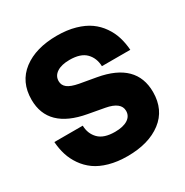

<svg xmlns="http://www.w3.org/2000/svg" viewBox="-162 -820 924 961"><g transform="rotate(-30 300.0 -340.0)"><path d="M233.9 -272.9Q26.9 -310.1 26.9 -475.1Q26.9 -577.6 100.6 -633.8Q174.3 -689.9 296.9 -689.9Q355 -689.9 401.9 -676.5Q448.7 -663.1 480.2 -640.6Q511.7 -618.2 533.7 -586.4Q555.7 -554.7 566.4 -519.8Q577.1 -484.9 580.1 -444.8H416Q414.6 -492.2 384.8 -522.7Q355 -553.2 291 -553.2Q244.1 -553.2 217.5 -535.6Q190.9 -518.1 190.9 -487.8Q190.9 -463.9 210 -449Q229 -434.1 272.9 -425.8L367.2 -409.2Q573.2 -372.6 573.2 -205.1Q573.2 -102.5 499.5 -46.4Q425.8 9.8 303.2 9.8Q245.1 9.8 198.2 -3.4Q151.4 -16.6 119.9 -39.3Q88.4 -62 66.4 -93.8Q44.4 -125.5 33.7 -160.2Q22.9 -194.8 20 -234.9H184.1Q185.1 -188 215.1 -157.5Q245.1 -127 309.1 -127Q356.4 -127 382.8 -143.8Q409.2 -160.6 409.2 -190.9Q409.2 -240.7 327.1 -255.9Z"/></g></svg>

Font: TASA Orbiter Display Black
Style: Regular
Weight: 900
Designer: Weizhong Zhang
Version: Version 1.000;Glyphs 3.1.2 (3151)